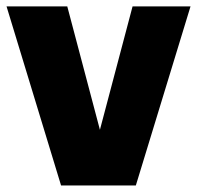

<svg xmlns="http://www.w3.org/2000/svg" viewBox="-23 -568 604 588"><path d="M383 -548.5H560.5L393 0H164L-3 -548.5H183L283 -170.5Z"/></svg>

Font: Encode Sans Semi Condensed ExBd
Style: Regular
Weight: 800
Width: 4
Designer: Multiple Designers
Foundry: Impallari Type
Version: Version 2.000